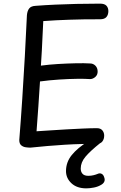

<svg xmlns="http://www.w3.org/2000/svg" viewBox="-20 -797 668 1056"><path d="M147 15Q136 15 121.5 13Q107 11 96.5 2Q86 -7 86 -27Q95 -139 102.5 -254.5Q110 -370 116.5 -485.5Q123 -601 128 -713Q130 -737 140.5 -750.5Q151 -764 177 -765Q229 -769 284 -771.5Q339 -774 400 -775.5Q461 -777 530 -777Q555 -777 565.5 -765.5Q576 -754 576 -736Q576 -716 565.5 -703.5Q555 -691 530 -691Q482 -691 440.5 -690.5Q399 -690 361.5 -688.5Q324 -687 289 -685.5Q254 -684 218 -681Q216 -642 214 -600Q212 -558 210 -516.5Q208 -475 205 -436Q249 -442 299.5 -445Q350 -448 397 -449Q444 -450 475 -448Q492 -448 504 -436.5Q516 -425 517 -406Q518 -386 504.5 -374Q491 -362 475 -362Q450 -364 404.5 -363.5Q359 -363 305.5 -359.5Q252 -356 200 -349Q196 -281 191 -211.5Q186 -142 181 -75Q216 -77 258.5 -80Q301 -83 347 -85.5Q393 -88 436 -90Q479 -92 513 -92Q533 -92 543 -80Q553 -68 553 -51Q553 -32 543 -19Q533 -6 513 -6Q493 -6 472.5 -6Q452 -6 432 -5Q385 -4 337 -1Q289 2 241.5 6Q194 10 147 15ZM455 239Q403 239 373 211Q343 183 343 144Q343 95 374.5 56Q406 17 465 -20H531V-10Q476 34 450 65Q424 96 424 130Q424 148 434 159Q444 170 466 170Q481 170 495 166.5Q509 163 518 159Q529 154 539 159Q549 164 553 178Q558 191 554 201Q550 211 539 218Q520 230 496.5 234.5Q473 239 455 239Z"/></svg>

Font: Playpen Sans
Style: Regular
Weight: 400
Designer: Laura Meseguer, Veronika Burian, José Scaglione, Kostas Bartsokas, Vera Evstafieva, Tom Grace, Yorlmar Campos
Foundry: TypeTogether
Version: Version 2.000